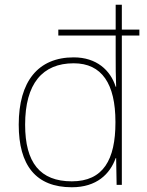

<svg xmlns="http://www.w3.org/2000/svg" viewBox="-20 -780 622 810"><path d="M283 10C388 10 444 -46 468 -113H470L472 0H494V-630H568V-655H494V-760H468V-655H226V-630H468V-543C468 -501 468 -459 470 -414H468C446 -484 387 -538 291 -538C141 -538 59 -437 59 -254C59 -83 131 10 283 10ZM283 -15C149 -15 86 -94 86 -254C86 -427 159 -513 291 -513C410 -513 467 -426 467 -266V-263C467 -107 416 -15 283 -15Z"/></svg>

Font: Noto Sans Meetei Mayek Thin
Style: Regular
Weight: 100
Designer: Monotype Design Team and Neelakash Kshetrimayum
Foundry: Monotype Imaging Inc.
Version: Version 2.002